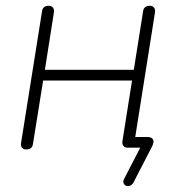

<svg xmlns="http://www.w3.org/2000/svg" viewBox="-20 -510 628 663"><path d="M409 107 473 -17V0H421Q411 0 406 -6.5Q401 -13 403 -24L436 -232H129L94 -14Q93 -4 87 1Q81 6 70 6Q60 6 55.5 -0.5Q51 -7 53 -18L125 -470Q126 -480 132 -485Q138 -490 148 -490Q158 -490 163 -483.5Q168 -477 166 -466L135 -269H442L474 -470Q475 -480 481 -485Q487 -490 497 -490Q507 -490 512 -483.5Q517 -477 515 -466L444 -18L438 -37H488Q503 -37 508 -29Q513 -21 506 -6L441 120Q435 131 424.5 132.5Q414 134 408.5 126Q403 118 409 107Z"/></svg>

Font: SN Pro Thin
Style: Italic
Weight: 200
Italic angle: -9°
Designer: Tobias Whetton
Foundry: Supernotes
Version: Version 1.003;Glyphs 3.3 (3324)